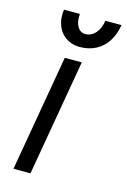

<svg xmlns="http://www.w3.org/2000/svg" viewBox="-112 -774 549 829"><g transform="rotate(15 162.5 -360.0)"><path d="M35 0H111L201 -520H125ZM174 -582C261 -582 312 -639 325 -720H253C246 -673 219 -642 183 -642C155 -642 134 -672 139 -720H68C56 -636 107 -582 174 -582Z"/></g></svg>

Font: Fixel Text 20240404
Style: Italic
Weight: 400
Width: 4
Italic angle: -10°
Designer: AlfaBravo + MacPaw
Foundry: Kyrylo Tkachov, Marchela Mozhyna, Serhii Makarenko, Maria Weinstein, Zakhar Kryvoshyya
Version: Version 1.211;Glyphs 3.2 (3225)